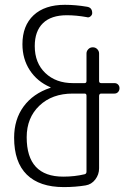

<svg xmlns="http://www.w3.org/2000/svg" viewBox="-20 -760 540 790"><path d="M279.3 -375Q194.3 -375 142.1 -325.2Q89.8 -275.4 89.8 -195.3Q89.8 -33.2 240.2 -33.2Q287.1 -33.2 328.1 -43Q335.9 -44.9 335.9 -53.7V-366.2Q335.9 -375 328.1 -375ZM242.2 9.8Q142.6 9.8 90.3 -41.5Q38.1 -92.8 38.1 -193.4Q38.1 -268.6 77.1 -321.8Q116.2 -375 186.5 -398.4Q187.5 -398.4 188.5 -400.4Q188.5 -401.4 186.5 -401.4Q132.8 -424.8 102.5 -471.2Q72.3 -517.6 72.3 -578.1Q72.3 -654.3 118.2 -697.3Q164.1 -740.2 247.1 -740.2Q291 -740.2 336.9 -732.4Q359.4 -729.5 359.4 -706.1Q359.4 -698.2 352.1 -692.4Q344.7 -686.5 336.9 -689.5Q293.9 -697.3 254.9 -697.3Q190.4 -697.3 156.7 -664.6Q123 -631.8 123 -570.3Q123 -501 166.5 -459.5Q210 -418 280.3 -418H328.1Q335.9 -418 335.9 -426.8V-540Q335.9 -549.8 343.3 -557.6Q350.6 -565.4 361.8 -565.4Q373 -565.4 380.4 -557.6Q387.7 -549.8 387.7 -540V-426.8Q387.7 -418 396.5 -418H451.2Q460 -418 465.8 -412.1Q471.7 -406.2 471.7 -397Q471.7 -387.7 465.8 -381.3Q460 -375 451.2 -375H396.5Q388.7 -375 387.7 -366.2V-67.4Q387.7 -42 372.1 -21.5Q356.4 -1 332 2.9Q290 9.8 242.2 9.8Z"/></svg>

Font: Rounded Mgen+ 1mn light
Style: Regular
Weight: 200
Designer: [Source Han Sans]
Ryoko NISHIZUKA  (kana & ideographs); Paul D. Hunt (Latin, Greek & Cyrillic); Wenlong ZHANG  (bopomofo
Version: Version 1.059.20150602